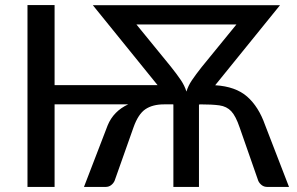

<svg xmlns="http://www.w3.org/2000/svg" viewBox="-20 -738 1171 758"><path d="M1121 0H1035.5Q1022 0 1012.8 -7.5Q1003.5 -15 999.5 -24.5L926 -235Q911 -279.5 893 -298.8Q875 -318 846.2 -322Q817.5 -326 768.5 -326L767.5 -325H765.5V0H664.5V-325L663.5 -326H628Q582.5 -326 554 -306.8Q525.5 -287.5 507 -235L432.5 -24.5Q428.5 -15 419.2 -7.5Q410 0 396.5 0H311.5L405 -243Q428 -299 486 -326H195.5V0H88.5V-718H195.5V-402H602L346.5 -717.5H1085.5L829.5 -401.5Q910 -396.5 955.5 -356.8Q1001 -317 1026.5 -244.5ZM716 -376.5Q723 -399.5 737.5 -421Q752 -442.5 776 -473L913.5 -641.5H518.5L654 -475.5Q679.5 -443.5 694.2 -421.5Q709 -399.5 716 -376.5Z"/></svg>

Font: Verano Sans Medium
Style: Regular
Weight: 500
Designer: Lukasz Dziedzic with Adam Twardoch and Botio Nikoltchev
Foundry: tyPoland Lukasz Dziedzic
Version: Version 3.001;December 28, 2019;FontCreator 12.0.0.2547 64-b